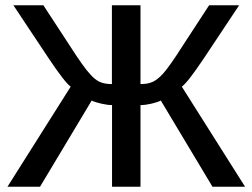

<svg xmlns="http://www.w3.org/2000/svg" viewBox="-20 -708 957 728"><path d="M404.8 0V-309.6Q387.2 -309.6 363 -315.2Q338.9 -320.8 327.6 -326.7L131.8 0H8.3L248 -379.4Q225.1 -396 163.6 -488.3L30.8 -688H144.5L243.7 -536.1Q297.9 -451.7 320.8 -427.7Q339.8 -405.8 358.2 -397.5Q376.5 -389.2 404.3 -389.2V-688H512.7V-389.2Q541 -389.2 559.6 -397.9Q578.1 -406.7 597.7 -428.2Q621.6 -454.1 673.8 -536.1L772.9 -688H886.7L753.9 -488.3Q692.4 -396 669.4 -379.4L909.2 0H785.6L589.8 -326.7Q577.1 -320.3 554.2 -314.9Q531.2 -309.6 512.7 -309.6V0Z"/></svg>

Font: Arimo Medium
Style: Regular
Weight: 500
Designer: Steve Matteson
Foundry: Monotype Imaging Inc.
Version: Version 1.33